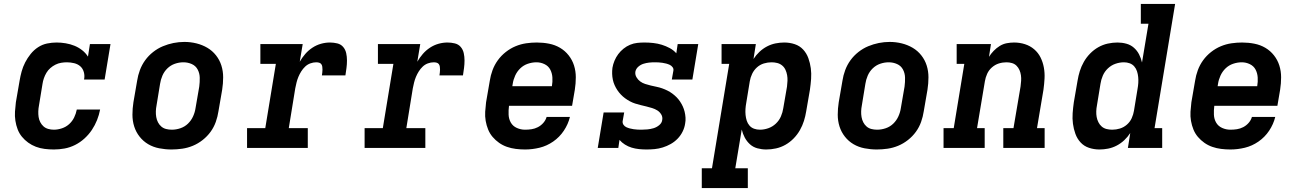

<svg xmlns="http://www.w3.org/2000/svg" viewBox="-20 -755 6640 980"><path d="M255 8Q231 8 207.5 5Q184 2 163 -6Q142 -14 124 -27Q106 -40 92 -57Q78 -74 70 -95Q62 -116 58.5 -139Q55 -162 56.5 -185.5Q58 -209 61 -233L80 -343Q84 -367 90.5 -390.5Q97 -414 108.5 -436.5Q120 -459 136.5 -479.5Q153 -500 174.5 -514Q196 -528 220.5 -533Q245 -538 269 -538Q292 -538 315.5 -534Q339 -530 360 -521.5Q381 -513 399 -499Q417 -485 429 -466L439 -530H544L514 -349H409Q413 -368 408 -386.5Q403 -405 390 -416.5Q377 -428 358.5 -432.5Q340 -437 321 -437Q307 -437 292 -434.5Q277 -432 263 -425Q249 -418 237 -407.5Q225 -397 217 -383.5Q209 -370 204 -355.5Q199 -341 197 -327L179 -217Q176 -202 175.5 -187Q175 -172 177 -158Q179 -144 185.5 -131.5Q192 -119 202 -110Q212 -101 226 -97Q240 -93 255 -93Q275 -93 296 -100Q317 -107 333 -121.5Q349 -136 358.5 -155.5Q368 -175 372 -196H491Q486 -169 475.5 -142.5Q465 -116 449 -92Q433 -68 411 -48Q389 -28 363 -15Q337 -2 309.5 3Q282 8 255 8Z M855 8Q824 8 793 2Q762 -4 736.5 -19Q711 -34 692.5 -57.5Q674 -81 665 -109.5Q656 -138 656 -169.5Q656 -201 661 -233L680 -343Q684 -370 694 -397Q704 -424 721 -447.5Q738 -471 761.5 -489.5Q785 -508 811.5 -519Q838 -530 865.5 -535.5Q893 -541 921 -541Q953 -541 983 -533.5Q1013 -526 1038.5 -511Q1064 -496 1082.5 -472.5Q1101 -449 1110 -420.5Q1119 -392 1119 -360.5Q1119 -329 1114 -297L1095 -187Q1091 -160 1081.5 -133Q1072 -106 1055 -82.5Q1038 -59 1014.5 -40.5Q991 -22 964.5 -11Q938 0 910 4Q882 8 855 8ZM857 -93Q879 -93 901 -100.5Q923 -108 939.5 -124Q956 -140 965.5 -161Q975 -182 978 -203L997 -313Q1000 -336 999.5 -358.5Q999 -381 989 -400Q979 -419 959 -428Q939 -437 916 -437Q894 -437 872.5 -429.5Q851 -422 834.5 -406Q818 -390 809 -369Q800 -348 797 -327L779 -217Q776 -202 775.5 -187Q775 -172 777.5 -157.5Q780 -143 786.5 -130.5Q793 -118 803.5 -109Q814 -100 828 -96.5Q842 -93 857 -93Z M1241 0V-101H1334L1388 -429H1309V-530H1525L1510 -440Q1522 -461 1538 -479.5Q1554 -498 1574.5 -511.5Q1595 -525 1618 -531.5Q1641 -538 1664 -538Q1683 -538 1701.5 -533.5Q1720 -529 1731.5 -515.5Q1743 -502 1747 -484Q1751 -466 1751 -446.5Q1751 -427 1748.5 -408Q1746 -389 1743 -370H1623Q1624 -377 1625 -384.5Q1626 -392 1626 -399.5Q1626 -407 1625 -414.5Q1624 -422 1620 -427.5Q1616 -433 1609 -435Q1602 -437 1594 -437Q1579 -437 1564 -431.5Q1549 -426 1537.5 -415Q1526 -404 1517.5 -390.5Q1509 -377 1503 -362.5Q1497 -348 1493.5 -333.5Q1490 -319 1487 -304L1454 -101H1551V0Z M1841 0V-101H1934L1988 -429H1909V-530H2125L2110 -440Q2122 -461 2138 -479.5Q2154 -498 2174.5 -511.5Q2195 -525 2218 -531.5Q2241 -538 2264 -538Q2283 -538 2301.5 -533.5Q2320 -529 2331.5 -515.5Q2343 -502 2347 -484Q2351 -466 2351 -446.5Q2351 -427 2348.5 -408Q2346 -389 2343 -370H2223Q2224 -377 2225 -384.5Q2226 -392 2226 -399.5Q2226 -407 2225 -414.5Q2224 -422 2220 -427.5Q2216 -433 2209 -435Q2202 -437 2194 -437Q2179 -437 2164 -431.5Q2149 -426 2137.5 -415Q2126 -404 2117.5 -390.5Q2109 -377 2103 -362.5Q2097 -348 2093.5 -333.5Q2090 -319 2087 -304L2054 -101H2151V0Z M2660 8Q2636 8 2612.5 5Q2589 2 2567.5 -5.5Q2546 -13 2527.5 -26Q2509 -39 2494.5 -56Q2480 -73 2471.5 -94Q2463 -115 2459 -138Q2455 -161 2456.5 -185Q2458 -209 2461 -233L2480 -343Q2484 -370 2494 -397Q2504 -424 2521 -447.5Q2538 -471 2561.5 -489.5Q2585 -508 2611.5 -519Q2638 -530 2665.5 -534Q2693 -538 2720 -538Q2752 -538 2782.5 -532Q2813 -526 2838.5 -511Q2864 -496 2882.5 -472.5Q2901 -449 2910 -420.5Q2919 -392 2919 -360.5Q2919 -329 2914 -297L2900 -215H2578Q2575 -192 2576 -169.5Q2577 -147 2587.5 -129Q2598 -111 2618 -102Q2638 -93 2660 -93Q2677 -93 2693.5 -95.5Q2710 -98 2725.5 -106Q2741 -114 2753 -127.5Q2765 -141 2770 -158H2889Q2880 -121 2858 -88Q2836 -55 2803.5 -32.5Q2771 -10 2734 -1Q2697 8 2660 8ZM2595 -315H2797Q2801 -338 2799.5 -360Q2798 -382 2788.5 -400Q2779 -418 2759.5 -427.5Q2740 -437 2718 -437Q2696 -437 2674 -429.5Q2652 -422 2635.5 -406Q2619 -390 2609.5 -369Q2600 -348 2597 -327Z M3280 8Q3261 8 3241.5 6Q3222 4 3204 -1.5Q3186 -7 3170 -17Q3154 -27 3142 -41L3136 0H3031L3061 -181H3166L3158 -136Q3157 -126 3162.5 -118Q3168 -110 3176.5 -106Q3185 -102 3194.5 -99.5Q3204 -97 3214 -95.5Q3224 -94 3234 -93.5Q3244 -93 3254 -93Q3269 -93 3284.5 -94.5Q3300 -96 3315.5 -100.5Q3331 -105 3344.5 -116Q3358 -127 3360 -142Q3363 -158 3355 -171Q3347 -184 3335 -191.5Q3323 -199 3308.5 -203.5Q3294 -208 3279.5 -211.5Q3265 -215 3250.5 -218.5Q3236 -222 3222 -226.5Q3208 -231 3195 -238Q3182 -245 3170.5 -253.5Q3159 -262 3149 -272.5Q3139 -283 3131 -295Q3123 -307 3117 -320.5Q3111 -334 3108 -348.5Q3105 -363 3104.5 -378Q3104 -393 3106 -409Q3109 -427 3116.5 -445Q3124 -463 3135.5 -478.5Q3147 -494 3162.5 -506.5Q3178 -519 3196 -526.5Q3214 -534 3232.5 -536Q3251 -538 3269 -538Q3292 -538 3314.5 -535.5Q3337 -533 3358 -526.5Q3379 -520 3398.5 -509.5Q3418 -499 3432 -483L3439 -530H3544L3514 -349H3409L3417 -394Q3419 -404 3413 -412Q3407 -420 3398.5 -424Q3390 -428 3380.5 -430.5Q3371 -433 3361 -434.5Q3351 -436 3341.5 -436.5Q3332 -437 3322 -437Q3307 -437 3293 -435.5Q3279 -434 3264.5 -429.5Q3250 -425 3238 -414.5Q3226 -404 3223 -389Q3221 -374 3228.5 -361Q3236 -348 3247.5 -339.5Q3259 -331 3273 -326.5Q3287 -322 3301.5 -318.5Q3316 -315 3331 -312Q3346 -309 3360 -304Q3374 -299 3387 -292.5Q3400 -286 3411.5 -277.5Q3423 -269 3433 -259Q3443 -249 3451 -237Q3459 -225 3465 -212Q3471 -199 3474.5 -184.5Q3478 -170 3479 -154.5Q3480 -139 3477 -124Q3474 -103 3464 -83Q3454 -63 3438.5 -47Q3423 -31 3403.5 -20Q3384 -9 3363 -2.5Q3342 4 3321.5 6Q3301 8 3280 8Z M3562 205V104H3614L3702 -429H3663V-530H3838L3826 -454Q3839 -474 3856.5 -490.5Q3874 -507 3895 -518Q3916 -529 3938.5 -533.5Q3961 -538 3983 -538Q4011 -538 4036.5 -529.5Q4062 -521 4079.5 -502Q4097 -483 4106 -458Q4115 -433 4118.5 -406.5Q4122 -380 4120 -352.5Q4118 -325 4114 -297L4095 -187Q4091 -162 4083.5 -138Q4076 -114 4063 -91Q4050 -68 4031 -48.5Q4012 -29 3989 -16Q3966 -3 3941 2.5Q3916 8 3891 8Q3868 8 3846 2Q3824 -4 3808 -18.5Q3792 -33 3781.5 -52.5Q3771 -72 3766 -94L3733 104H3797V205ZM3859 -93Q3880 -93 3901.5 -100.5Q3923 -108 3940 -124Q3957 -140 3966 -161Q3975 -182 3978 -203L3997 -313Q3999 -328 3999.5 -343Q4000 -358 3997.5 -372Q3995 -386 3989 -399Q3983 -412 3972 -421Q3961 -430 3947 -433.5Q3933 -437 3918 -437Q3898 -437 3878.5 -431Q3859 -425 3843.5 -411Q3828 -397 3819 -378Q3810 -359 3807 -340L3789 -230Q3786 -214 3785 -198.5Q3784 -183 3785.5 -168Q3787 -153 3791.5 -139Q3796 -125 3805.5 -114Q3815 -103 3829 -98Q3843 -93 3859 -93Z M4455 8Q4424 8 4393 2Q4362 -4 4336.5 -19Q4311 -34 4292.5 -57.5Q4274 -81 4265 -109.5Q4256 -138 4256 -169.5Q4256 -201 4261 -233L4280 -343Q4284 -370 4294 -397Q4304 -424 4321 -447.5Q4338 -471 4361.5 -489.5Q4385 -508 4411.5 -519Q4438 -530 4465.5 -535.5Q4493 -541 4521 -541Q4553 -541 4583 -533.5Q4613 -526 4638.5 -511Q4664 -496 4682.5 -472.5Q4701 -449 4710 -420.5Q4719 -392 4719 -360.5Q4719 -329 4714 -297L4695 -187Q4691 -160 4681.5 -133Q4672 -106 4655 -82.5Q4638 -59 4614.5 -40.5Q4591 -22 4564.5 -11Q4538 0 4510 4Q4482 8 4455 8ZM4457 -93Q4479 -93 4501 -100.5Q4523 -108 4539.5 -124Q4556 -140 4565.5 -161Q4575 -182 4578 -203L4597 -313Q4600 -336 4599.5 -358.5Q4599 -381 4589 -400Q4579 -419 4559 -428Q4539 -437 4516 -437Q4494 -437 4472.5 -429.5Q4451 -422 4434.5 -406Q4418 -390 4409 -369Q4400 -348 4397 -327L4379 -217Q4376 -202 4375.5 -187Q4375 -172 4377.5 -157.5Q4380 -143 4386.5 -130.5Q4393 -118 4403.5 -109Q4414 -100 4428 -96.5Q4442 -93 4457 -93Z M4796 0V-101H4848L4902 -429H4863V-530H5038L5028 -465Q5038 -481 5052 -495.5Q5066 -510 5083 -520.5Q5100 -531 5119 -534.5Q5138 -538 5156 -538Q5185 -538 5211.5 -529.5Q5238 -521 5258.5 -503.5Q5279 -486 5291 -462Q5303 -438 5308 -410.5Q5313 -383 5311.5 -354.5Q5310 -326 5306 -297L5273 -101H5312V0H5101V-101H5153L5189 -313Q5191 -328 5192 -342.5Q5193 -357 5191 -371Q5189 -385 5183.5 -397.5Q5178 -410 5168.5 -419.5Q5159 -429 5145.5 -433Q5132 -437 5117 -437Q5097 -437 5078 -431Q5059 -425 5043 -411Q5027 -397 5018.5 -378Q5010 -359 5007 -340L4967 -101H5006V0Z M5592 8Q5564 8 5538.5 -0.5Q5513 -9 5495.5 -28Q5478 -47 5469 -72Q5460 -97 5456.5 -123.5Q5453 -150 5455 -177.5Q5457 -205 5461 -233L5480 -343Q5484 -368 5491.5 -392Q5499 -416 5512 -439Q5525 -462 5544 -481.5Q5563 -501 5586 -514Q5609 -527 5634 -532.5Q5659 -538 5684 -538Q5707 -538 5729 -532Q5751 -526 5767.5 -511.5Q5784 -497 5794 -477.5Q5804 -458 5809 -436L5842 -634H5803V-735H5978L5873 -101H5912V0H5737L5749 -76Q5736 -56 5718.5 -39.5Q5701 -23 5680 -12Q5659 -1 5636.5 3.5Q5614 8 5592 8ZM5657 -93Q5677 -93 5696.5 -99Q5716 -105 5732 -119Q5748 -133 5756.5 -152Q5765 -171 5768 -190L5786 -300Q5789 -316 5790 -331.5Q5791 -347 5789.5 -362Q5788 -377 5783.5 -391Q5779 -405 5769.5 -416Q5760 -427 5746 -432Q5732 -437 5717 -437Q5695 -437 5673.5 -429.5Q5652 -422 5635 -406Q5618 -390 5609 -369Q5600 -348 5597 -327L5579 -217Q5576 -202 5575.5 -187Q5575 -172 5577.5 -158Q5580 -144 5586.5 -131Q5593 -118 5603.5 -109Q5614 -100 5628 -96.5Q5642 -93 5657 -93Z M6260 8Q6236 8 6212.5 5Q6189 2 6167.5 -5.5Q6146 -13 6127.5 -26Q6109 -39 6094.5 -56Q6080 -73 6071.5 -94Q6063 -115 6059 -138Q6055 -161 6056.5 -185Q6058 -209 6061 -233L6080 -343Q6084 -370 6094 -397Q6104 -424 6121 -447.5Q6138 -471 6161.5 -489.5Q6185 -508 6211.5 -519Q6238 -530 6265.5 -534Q6293 -538 6320 -538Q6352 -538 6382.5 -532Q6413 -526 6438.5 -511Q6464 -496 6482.5 -472.5Q6501 -449 6510 -420.5Q6519 -392 6519 -360.5Q6519 -329 6514 -297L6500 -215H6178Q6175 -192 6176 -169.5Q6177 -147 6187.5 -129Q6198 -111 6218 -102Q6238 -93 6260 -93Q6277 -93 6293.5 -95.5Q6310 -98 6325.5 -106Q6341 -114 6353 -127.5Q6365 -141 6370 -158H6489Q6480 -121 6458 -88Q6436 -55 6403.5 -32.5Q6371 -10 6334 -1Q6297 8 6260 8ZM6195 -315H6397Q6401 -338 6399.5 -360Q6398 -382 6388.5 -400Q6379 -418 6359.5 -427.5Q6340 -437 6318 -437Q6296 -437 6274 -429.5Q6252 -422 6235.5 -406Q6219 -390 6209.5 -369Q6200 -348 6197 -327Z"/></svg>

Font: Iosevka Curly Slab ExObl
Style: Bold
Weight: 700
Width: 7
Italic angle: -9°
Monospace: yes
Designer: Belleve Invis
Foundry: Belleve Invis
Version: Version 11.0.0; ttfautohint (v1.8.3)